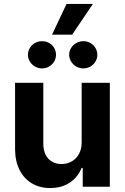

<svg xmlns="http://www.w3.org/2000/svg" viewBox="-20 -953 637 980"><path d="M396.8 -530.3H540.6V0H402.3V-95.9H396.5Q377.6 -48.5 336.1 -20.8Q294.7 6.8 235.9 6.8Q182.9 6.8 142.4 -17.3Q101.9 -41.4 79.4 -86.6Q56.9 -131.8 56.9 -192.8V-530.3H201.1V-218Q201.1 -187 212.4 -163.9Q223.8 -140.8 244.9 -128.3Q266 -115.7 293.7 -115.7Q321.5 -115.7 345 -128.5Q368.5 -141.3 382.7 -166.5Q396.8 -191.8 396.8 -226.1ZM122.6 -673.3Q122.6 -692.2 132.4 -708.2Q142.1 -724.2 158.7 -733.5Q175.2 -742.8 194.3 -742.8Q214.2 -742.8 230.5 -733.7Q246.8 -724.7 256.3 -708.7Q265.9 -692.6 265.9 -673.3Q265.9 -654.8 256.3 -638.7Q246.8 -622.7 230.5 -613.3Q214.2 -603.8 194.3 -603.8Q175.7 -603.8 158.9 -613.3Q142.1 -622.7 132.4 -639Q122.6 -655.2 122.6 -673.3ZM332.9 -673.3Q332.9 -692.2 342.9 -708.2Q352.9 -724.2 369.7 -733.5Q386.5 -742.8 405.6 -742.8Q425.1 -742.8 441.4 -733.5Q457.6 -724.2 467.2 -708.2Q476.7 -692.2 476.7 -673.3Q476.7 -654.8 467.2 -638.7Q457.6 -622.7 441.4 -613.3Q425.1 -603.8 405.6 -603.8Q386.5 -603.8 369.7 -613.3Q352.9 -622.7 342.9 -639Q332.9 -655.2 332.9 -673.3ZM319.6 -932.8H453.9L348.3 -776H245.6Z"/></svg>

Font: Pretendard Std Variable
Style: Regular
Weight: 400
Designer: Base glyphs from Inter by Rasmus Andersson; Hangeul glyphs from Noto Sans CJK(Source Han Sans) by Jang Soo-young and Kan
Foundry: Kil Hyung-jin
Version: Version 1.309;Glyphs 3.2 (3225)